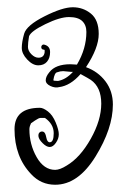

<svg xmlns="http://www.w3.org/2000/svg" viewBox="-20 -702 379 529"><path d="M174 -525 192 -524Q218 -568 218 -614Q218 -633 206.5 -644Q195 -655 170 -655Q145 -655 105 -635.5Q65 -616 60 -602Q57 -584 57 -573Q57 -562 66.5 -552.5Q76 -543 86 -543Q101 -543 103 -558V-564Q103 -565 99 -565.5Q95 -566 94 -570Q93 -574 95.5 -577Q98 -580 102 -579Q118 -575 118 -558.5Q118 -542 109.5 -532Q101 -522 85.5 -522Q70 -522 55 -538Q40 -554 40 -570Q40 -586 46.5 -609Q53 -632 102.5 -657Q152 -682 180.5 -682Q209 -682 230.5 -664.5Q252 -647 252 -608.5Q252 -570 217 -517Q250 -505 270.5 -478Q291 -451 291 -414Q291 -348 243 -270.5Q195 -193 132 -193Q93 -193 66 -222Q20 -270 20 -346Q20 -405 90 -405Q99 -405 112 -395Q125 -385 133.5 -364.5Q142 -344 142 -332Q142 -320 134 -308.5Q126 -297 117 -297Q108 -297 97.5 -307.5Q87 -318 86 -326Q85 -334 89.5 -337.5Q94 -341 99.5 -339Q105 -337 107.5 -323.5Q110 -310 117 -310Q128 -310 128 -335Q128 -360 104 -377H91Q87 -377 76.5 -370Q66 -363 65 -362V-361Q61 -353 61 -346Q61 -304 81 -269Q101 -234 132 -234Q145 -234 164 -246Q201 -268 230 -319.5Q259 -371 259 -416.5Q259 -462 230 -482Q224 -486 202 -498Q174 -466 143 -462Q132 -459 119 -465Q106 -471 106 -481Q106 -491 116 -503Q133 -525 174 -525ZM181 -504H176L154 -506Q146 -506 138 -503Q130 -502 127 -481Q127 -479 140 -479Q162 -483 181 -504Z"/></svg>

Font: Ruge Boogie
Style: Regular
Weight: 400
Version: Version 1.003